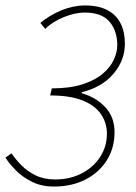

<svg xmlns="http://www.w3.org/2000/svg" viewBox="-24 -672 500 704"><path d="M174 12Q128 12 93 -5.5Q58 -23 34 -47.5Q10 -72 -4 -94L18 -110Q33 -88 54.5 -66Q76 -44 106.5 -29Q137 -14 178 -14Q233 -14 276 -36.5Q319 -59 343.5 -97Q368 -135 368 -182Q368 -221 346.5 -253Q325 -285 279 -303.5Q233 -322 160 -322L166 -348Q233 -348 279 -363Q325 -378 353 -402Q381 -426 393.5 -453.5Q406 -481 406 -506Q406 -559 377.5 -592.5Q349 -626 286 -626Q252 -626 210.5 -609.5Q169 -593 142 -566L124 -588Q159 -617 202 -634.5Q245 -652 288 -652Q338 -652 370.5 -634.5Q403 -617 418.5 -585.5Q434 -554 434 -512Q434 -451 392 -401.5Q350 -352 276 -334V-330Q329 -315 362.5 -278.5Q396 -242 396 -188Q396 -129 367.5 -84Q339 -39 289 -13.5Q239 12 174 12Z"/></svg>

Font: Source Sans 3 VF
Style: Italic
Weight: 200
Italic angle: -11°
Designer: Paul D. Hunt
Foundry: Adobe Systems Incorporated
Version: Version 3.042;hotconv 1.0.118;makeotfexe 2.5.65603